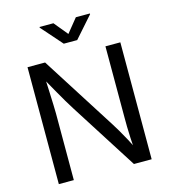

<svg xmlns="http://www.w3.org/2000/svg" viewBox="-134 -1048 1020 1154"><g transform="rotate(-15 376.5 -471.0)"><path d="M87.9 0V-727.5H197.3L493.2 -262.2Q504.9 -244.1 521.5 -215.8Q538.1 -187.5 557.4 -151.9Q576.7 -116.2 595.2 -75.7H582Q577.6 -117.7 575.7 -156Q573.7 -194.3 573.2 -226.6Q572.8 -258.8 572.8 -281.2V-727.5H665.5V0H555.2L291.5 -414.1Q273.4 -442.9 255.1 -473.4Q236.8 -503.9 213.4 -545.7Q189.9 -587.4 155.3 -648.9H172.4Q174.8 -594.7 176.8 -548.8Q178.7 -502.9 179.9 -468.8Q181.2 -434.6 181.2 -415V0ZM306.6 -942.4 377 -856.9 446.3 -942.4H533.7V-938L418.5 -807.6H335L220.2 -938V-942.4Z"/></g></svg>

Font: Adwaita Sans
Style: Regular
Weight: 400
Designer: Rasmus Andersson
Foundry: rsms
Version: Version 4.001;git-9221beed3